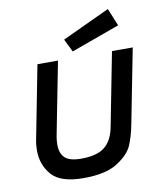

<svg xmlns="http://www.w3.org/2000/svg" viewBox="-84 -815 762 893"><g transform="rotate(-10 297.0 -368.5)"><path d="M520 -663 291 -580 261 -641 486 -746ZM501 -202 569 -550H471L403 -201Q391 -140 354.5 -111Q318 -82 244 -82Q189 -82 167 -103Q145 -124 145 -164Q145 -187 149 -207L216 -550H119L52 -206Q47 -183 47 -155Q47 -87 89 -39Q131 9 239 9Q344 9 399.5 -26.5Q455 -62 472.5 -103Q490 -144 501 -202Z"/></g></svg>

Font: Cambay Devanagari
Style: Bold Italic
Weight: 700
Designer: Pooja Saxena
Foundry: Pooja Saxena
Version: Version 1.005;PS 001.005;hotconv 1.0.70;makeotf.lib2.5.58329